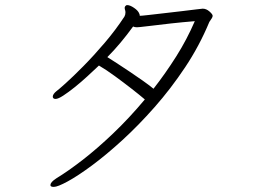

<svg xmlns="http://www.w3.org/2000/svg" viewBox="-20 -700 1040 753"><path d="M178 25V28Q180 33 191 33Q206 33 245.5 11.5Q285 -10 340.5 -51Q396 -92 459.5 -150Q523 -208 586.5 -280Q650 -352 706 -436Q762 -520 801 -614Q803 -618 806 -621.5Q809 -625 811 -629Q814 -634 814 -638Q814 -644 801.5 -655Q789 -666 775 -666Q772 -666 748.5 -663Q725 -660 691 -656Q657 -652 622 -648Q587 -644 561 -641Q535 -638 528 -638V-640Q528 -643 526 -647Q522 -658 506 -669Q490 -680 479 -680Q476 -680 475 -679Q469 -675 469 -669Q469 -665 471 -659Q472 -656 472 -651Q472 -642 468 -635Q434 -583 391 -532.5Q348 -482 307 -440.5Q266 -399 237 -373Q208 -347 202 -343Q187 -331 187 -321Q187 -318 188 -317Q190 -312 198 -312Q208 -312 228 -325Q248 -338 273 -358Q298 -378 323 -401Q348 -424 368 -443Q397 -426 430.5 -401.5Q464 -377 495.5 -352.5Q527 -328 548 -310Q487 -237 423.5 -176.5Q360 -116 303 -72Q246 -28 203 -2Q189 7 183.5 13.5Q178 20 178 25ZM744 -617Q713 -545 671 -478.5Q629 -412 582 -352Q565 -366 539.5 -384Q514 -402 487 -420Q460 -438 437 -453Q414 -468 401 -476Q427 -502 452.5 -532.5Q478 -563 502 -596Q508 -593 517 -593Q520 -593 523 -593.5Q526 -594 530 -594Q542 -595 573.5 -599Q605 -603 650 -608Q695 -613 744 -617Z"/></svg>

Font: Klee One
Style: Regular
Weight: 400
Designer: Fontworks Inc.
Foundry: Fontworks Inc.
Version: Version 1.100